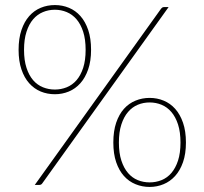

<svg xmlns="http://www.w3.org/2000/svg" viewBox="-20 -731 808 759"><path d="M340 -534Q340 -489.5 328.5 -456.5Q317 -423.5 297.5 -401.8Q278 -380 252 -369.2Q226 -358.5 197 -358.5Q167 -358.5 141 -369.2Q115 -380 95.5 -401.8Q76 -423.5 64.8 -456.5Q53.5 -489.5 53.5 -534Q53.5 -579 64.8 -612.2Q76 -645.5 95.5 -667.5Q115 -689.5 141 -700.2Q167 -711 197 -711Q226.5 -711 252.5 -700.2Q278.5 -689.5 298 -667.5Q317.5 -645.5 328.8 -612.2Q340 -579 340 -534ZM318.5 -534Q318.5 -575.5 308.8 -605.5Q299 -635.5 282.5 -654.8Q266 -674 243.8 -683.2Q221.5 -692.5 197 -692.5Q172 -692.5 149.8 -683.2Q127.5 -674 111 -654.8Q94.5 -635.5 84.8 -605.5Q75 -575.5 75 -534Q75 -492.5 84.8 -462.8Q94.5 -433 111 -414Q127.5 -395 149.8 -386Q172 -377 197 -377Q221.5 -377 243.8 -386Q266 -395 282.5 -414Q299 -433 308.8 -462.8Q318.5 -492.5 318.5 -534ZM617 -697Q619.5 -700 622 -701.5Q624.5 -703 629 -703H646.5L147 -6Q143 0 135.5 0H117.5ZM715 -167.5Q715 -123 703.5 -90Q692 -57 672.2 -35.2Q652.5 -13.5 626.5 -2.8Q600.5 8 571.5 8Q542 8 515.8 -2.8Q489.5 -13.5 470 -35.2Q450.5 -57 439.2 -90Q428 -123 428 -167.5Q428 -212.5 439.2 -245.8Q450.5 -279 470 -300.8Q489.5 -322.5 515.8 -333.2Q542 -344 571.5 -344Q601 -344 627 -333.2Q653 -322.5 672.5 -300.8Q692 -279 703.5 -245.8Q715 -212.5 715 -167.5ZM693.5 -167.5Q693.5 -209 683.8 -239Q674 -269 657.5 -288.2Q641 -307.5 618.8 -316.8Q596.5 -326 571.5 -326Q546.5 -326 524.5 -316.8Q502.5 -307.5 486 -288.2Q469.5 -269 459.8 -239Q450 -209 450 -167.5Q450 -126 459.8 -96.2Q469.5 -66.5 486 -47.2Q502.5 -28 524.5 -19Q546.5 -10 571.5 -10Q596.5 -10 618.8 -19Q641 -28 657.5 -47.2Q674 -66.5 683.8 -96.2Q693.5 -126 693.5 -167.5Z"/></svg>

Font: Lato ExtraLight
Style: Regular
Weight: 275
Designer: Lukasz Dziedzic with Adam Twardoch and Botio Nikoltchev
Foundry: tyPoland Lukasz Dziedzic
Version: Version 2.015; 2015-08-06; http://www.latofonts.com/